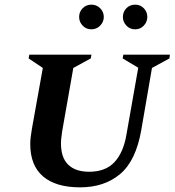

<svg xmlns="http://www.w3.org/2000/svg" viewBox="-20 -795 750 825"><path d="M324 10Q220 10 165 -37Q110 -84 110 -176Q110 -191 112 -207Q114 -223 117 -241L164 -503L103 -544L106 -560H373L370 -544L295 -503L247 -230Q245 -216 243.5 -203Q242 -190 242 -179Q242 -117 273.5 -87Q305 -57 363 -57Q433 -57 471.5 -98Q510 -139 523 -215L574 -504L507 -544L510 -560H710L708 -544L633 -503L587 -236Q564 -104 496 -47Q428 10 324 10ZM373 -669Q350 -669 335 -685Q320 -701 320 -722Q320 -744 335 -759.5Q350 -775 373 -775Q395 -775 410.5 -759.5Q426 -744 426 -722Q426 -701 410.5 -685Q395 -669 373 -669ZM561 -669Q538 -669 523 -685Q508 -701 508 -722Q508 -744 523 -759.5Q538 -775 561 -775Q583 -775 598 -759.5Q613 -744 613 -722Q613 -701 598 -685Q583 -669 561 -669Z"/></svg>

Font: Spectral SC
Style: Bold Italic
Weight: 700
Italic angle: -10°
Designer: Jean-Baptiste Levee
Foundry: Production Type
Version: Version 2.001